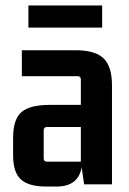

<svg xmlns="http://www.w3.org/2000/svg" viewBox="-20 -675 474 703"><path d="M354 -655V-574H84V-655ZM187 8H149Q85 8 56.5 -18Q28 -44 28 -106V-170Q28 -238 58.5 -264.5Q89 -291 163 -291H276V-384Q276 -396 264 -396H60V-491H252Q326 -492 358 -462.5Q390 -433 390 -363V0H288L279 -63Q267 8 187 8ZM276 -83V-210H152Q140 -210 140 -198V-95Q140 -83 152 -83Z"/></svg>

Font: Gemunu Libre
Style: Bold
Weight: 700
Designer: Puspanada Ekanayake, Sola Matas, Pathum Egodawatta, Kosala Senevirathne
Foundry: mooniak
Version: Version 1.100